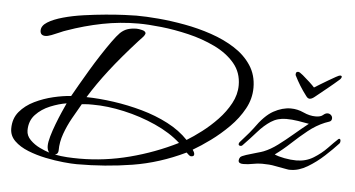

<svg xmlns="http://www.w3.org/2000/svg" viewBox="-47 -658 1474 797"><g transform="rotate(5 690.0 -259.0)"><path d="M1355 -403Q1365 -403 1361 -394Q1359 -390 1356 -387Q1331 -365 1310.5 -348.5Q1290 -332 1258 -306Q1246 -296 1237 -296Q1229 -296 1222 -306Q1206 -327 1194 -346.5Q1182 -366 1171 -388Q1171 -390 1170.5 -392Q1170 -394 1171 -395Q1171 -403 1181 -403Q1186 -403 1200.5 -391Q1215 -379 1230 -365Q1245 -351 1251 -344Q1259 -349 1274.5 -358.5Q1290 -368 1307 -378Q1324 -388 1337.5 -395.5Q1351 -403 1355 -403ZM298 59Q276 59 241 55.5Q206 52 167 44Q128 36 93 22Q58 8 36 -13.5Q14 -35 14 -65Q14 -107 38 -135.5Q62 -164 99 -182Q136 -200 176.5 -209.5Q217 -219 250 -221Q260 -239 277 -268.5Q294 -298 314.5 -332.5Q335 -367 356.5 -400Q378 -433 397 -459.5Q416 -486 429 -499Q444 -513 460.5 -518Q477 -523 497 -523Q505 -523 519.5 -519.5Q534 -516 535 -507Q533 -498 523.5 -488.5Q514 -479 508 -472Q442 -399 395.5 -339Q349 -279 314 -222Q368 -221 428 -212.5Q488 -204 547 -187.5Q606 -171 657 -144.5Q708 -118 743 -81Q771 -98 804.5 -123.5Q838 -149 868.5 -181Q899 -213 919 -250Q939 -287 939 -326Q939 -379 907 -417Q875 -455 823 -480Q771 -505 712 -519Q653 -533 597.5 -539Q542 -545 503 -545Q426 -545 352.5 -530.5Q279 -516 206 -490Q196 -487 179.5 -479.5Q163 -472 147 -466Q131 -460 122 -460Q100 -460 100 -481Q100 -501 124 -516Q148 -531 187.5 -542Q227 -553 273 -559.5Q319 -566 363 -570Q407 -574 441.5 -575.5Q476 -577 491 -577Q531 -577 583.5 -572.5Q636 -568 693.5 -557.5Q751 -547 805.5 -528.5Q860 -510 904 -482Q948 -454 974.5 -414Q1001 -374 1001 -321Q1001 -275 978 -233Q955 -191 919 -155Q883 -119 844 -90.5Q805 -62 772 -43Q775 -39 777.5 -34Q780 -29 780 -24Q780 -15 767 -15Q763 -15 757 -20.5Q751 -26 748 -29Q640 23 528.5 41Q417 59 298 59ZM307 35Q412 35 515.5 8Q619 -19 713 -66Q670 -105 606.5 -133.5Q543 -162 473.5 -177.5Q404 -193 343 -193Q334 -193 325 -193Q316 -193 308 -192L297 -191Q280 -162 261.5 -129Q243 -96 230.5 -61Q218 -26 218 8Q218 24 204 27Q230 32 255.5 33.5Q281 35 307 35ZM180 21Q175 16 173 8.5Q171 1 171 -6Q171 -22 178 -46.5Q185 -71 195.5 -98.5Q206 -126 216.5 -150Q227 -174 234 -189Q202 -184 166.5 -169.5Q131 -155 106.5 -129Q82 -103 82 -63Q82 -41 99.5 -23.5Q117 -6 140 5Q163 16 180 21ZM1170 4Q1139 -1 1117.5 -5.5Q1096 -10 1064 -10Q1045 -10 1025.5 -6Q1006 -2 986 -2Q966 -2 966 -15Q966 -22 971 -29Q975 -34 995 -40.5Q1015 -47 1037 -53Q1059 -59 1066 -62Q1094 -73 1123.5 -95Q1153 -117 1183.5 -143Q1214 -169 1243 -192Q1223 -196 1197 -200Q1171 -204 1148 -204Q1112 -204 1084.5 -186Q1057 -168 1032 -139.5Q1007 -111 976 -79Q973 -76 969 -76Q960 -76 960 -83Q960 -88 965 -93Q970 -99 980 -110Q990 -121 1000.5 -133.5Q1011 -146 1016 -153Q1055 -209 1091.5 -229Q1128 -249 1163 -249Q1191 -249 1217 -237Q1243 -225 1268 -225Q1289 -225 1298.5 -233.5Q1308 -242 1317 -242Q1325 -242 1331 -236.5Q1337 -231 1337 -223Q1337 -212 1327 -208.5Q1317 -205 1309 -202Q1273 -187 1240.5 -161Q1208 -135 1177 -106Q1146 -77 1113 -53Q1128 -46 1154.5 -41Q1181 -36 1204 -36Q1244 -36 1275.5 -55.5Q1307 -75 1330.5 -99.5Q1354 -124 1369 -138Q1372 -141 1374 -141Q1380 -141 1380 -132Q1380 -125 1376 -121Q1354 -97 1322 -67.5Q1290 -38 1254 -16.5Q1218 5 1184 5Q1180 5 1177 5Q1174 5 1170 4Z"/></g></svg>

Font: Corinthia
Style: Bold
Weight: 700
Designer: Robert E. Leuschke
Foundry: Robert E. Leuschke
Version: Version 1.013; ttfautohint (v1.8.3)